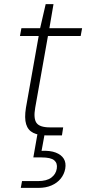

<svg xmlns="http://www.w3.org/2000/svg" viewBox="-20 -658 419 933"><path d="M207 0Q167 0 141.5 -12.5Q116 -25 107 -54.5Q98 -84 106 -134L168 -483H77L84 -521H175L202 -638H240L220 -521H379L372 -483H213L151 -134Q142 -82 157.5 -60.5Q173 -39 223 -39H287L281 0ZM81 255 87 222H164Q207 222 229.5 205Q252 188 256 161Q260 135 243.5 121Q227 107 182 107H142L162 -7H197L182 75Q224 73 251 83.5Q278 94 290 113.5Q302 133 297 162Q292 189 275 210Q258 231 230.5 243Q203 255 167 255Z"/></svg>

Font: DM Sans 10pt ExtraLight
Style: Italic
Weight: 250
Italic angle: -10°
Version: Version 4.004;gftools[0.9.30]